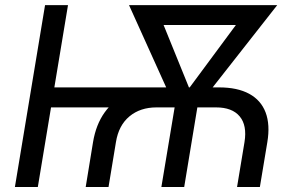

<svg xmlns="http://www.w3.org/2000/svg" viewBox="-20 -748 1178 768"><path d="M322.8 0 352.1 -179.2Q363.8 -250 398.9 -298.8Q434.1 -347.7 489.7 -373Q545.4 -398.4 618.2 -398.4H856.4Q929.7 -398.4 976.8 -372.8Q1023.9 -347.2 1042.5 -298.1Q1061 -249 1049.3 -179.2L1019.5 0H928.2L958 -179.7Q968.8 -246.6 938.7 -282.5Q908.7 -318.4 844.2 -318.4H606Q541 -318.4 497.8 -282.5Q454.6 -246.6 443.8 -179.7L414.1 0ZM39.6 0 160.2 -727.5H252L131.3 0ZM162.1 -318.4 175.3 -398.4H637.7L624.5 -318.4ZM625.5 0 689 -381.3H779.8L716.8 0ZM687.5 -303.7 496.1 -727.5H602.1L759.3 -340.3L739.3 -303.7ZM705.1 -303.7 698.7 -344.2 982.4 -727.5H1088.9L757.8 -305.7ZM551.3 -647.9 564.5 -727.5H1013.2L1000 -647.9Z"/></svg>

Font: Inter 18pt
Style: Italic
Weight: 400
Italic angle: -9.3988°
Designer: Rasmus Andersson
Foundry: rsms
Version: Version 4.001;git-66647c0bb